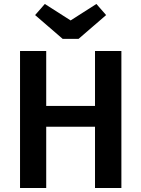

<svg xmlns="http://www.w3.org/2000/svg" viewBox="-20 -948 712 968"><path d="M459 -309H213V0H81V-691H213V-414H459V-691H592V0H459ZM515 -872 376 -752H296L157 -872L206 -928L336 -845L466 -928Z"/></svg>

Font: Fira Sans Medium
Style: Regular
Weight: 500
Designer: bBox Type GmbH & Carrois Corporate GbR & Edenspiekermann AG
Foundry: bBox Type GmbH & Carrois Corporate GbR & Edenspiekermann AG
Version: Version 4.301